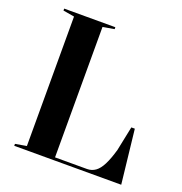

<svg xmlns="http://www.w3.org/2000/svg" viewBox="-128 -820 884 931"><g transform="rotate(20 314.0 -354.0)"><path d="M46 0V-10L104 -20V-688L46 -698V-708H310V-698L251 -688V-15H416Q440 -15 459 -28.5Q478 -42 493.5 -72.5Q509 -103 523 -152L549 -278H567L598 0Z"/></g></svg>

Font: Kalnia Thin Medium
Style: Regular
Weight: 500
Version: Version 1.105